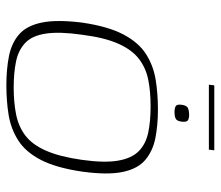

<svg xmlns="http://www.w3.org/2000/svg" viewBox="-65 -621 693 603"><g transform="rotate(90 281.5 -319.5)"><path d="M247 7Q198 7 157 -1Q116 -9 88.5 -32.5Q61 -56 51 -103.5Q41 -151 51 -231Q63 -313 88.5 -361Q114 -409 150.5 -432Q187 -455 231 -462Q275 -469 324 -469Q373 -469 413.5 -461Q454 -453 482 -429.5Q510 -406 520 -358.5Q530 -311 519 -231Q507 -149 482 -101Q457 -53 420.5 -30Q384 -7 340.5 0Q297 7 247 7ZM255 -16Q301 -16 339 -23.5Q377 -31 405.5 -52.5Q434 -74 453 -117Q472 -160 482 -230Q492 -301 484.5 -344Q477 -387 454.5 -409Q432 -431 396.5 -438.5Q361 -446 314 -446Q267 -446 230 -438.5Q193 -431 164.5 -409Q136 -387 117 -344Q98 -301 89 -230Q79 -160 85.5 -117Q92 -74 114.5 -52.5Q137 -31 172.5 -23.5Q208 -16 255 -16ZM333 -521Q321 -521 314 -524.5Q307 -528 309 -543Q311 -560 320 -563.5Q329 -567 340 -567Q352 -567 358 -563Q364 -559 362 -543Q360 -528 352 -524.5Q344 -521 333 -521ZM246 -629 248 -646H452L450 -629Z"/></g></svg>

Font: Genos Thin ExtraLight
Style: Italic
Weight: 250
Italic angle: -8°
Version: Version 1.010